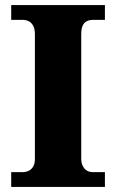

<svg xmlns="http://www.w3.org/2000/svg" viewBox="-20 -734 455 754"><path d="M24 0V-58H70Q81 -58 92 -63Q103 -68 110 -79.5Q117 -91 117 -109V-600Q117 -621 110 -633.5Q103 -646 92 -651Q81 -656 70 -656H24V-714H392V-656H345Q331 -656 320.5 -650.5Q310 -645 304.5 -633Q299 -621 299 -599V-111Q299 -94 305.5 -81.5Q312 -69 322 -63.5Q332 -58 345 -58H392V0Z"/></svg>

Font: Noto Rashi Hebrew ExtraBold
Style: Regular
Weight: 800
Version: Version 1.006